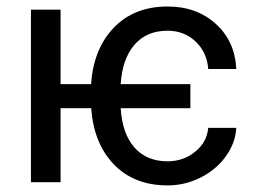

<svg xmlns="http://www.w3.org/2000/svg" viewBox="-20 -558 786 588"><path d="M165.5 -300.3V-528.3H74.7V0H165.5V-226.6H259.3Q267.1 -118.2 329.1 -54.2Q391.1 9.8 493.2 9.8Q546.9 9.8 594.7 -14.4Q642.6 -38.6 671.9 -79.6Q701.2 -120.6 703.6 -166.5H617.7Q613.8 -122.6 577.6 -93.3Q541.5 -64 493.2 -64Q429.2 -64 391.8 -106.2Q354.5 -148.4 349.6 -226.6H563V-300.3H349.6Q354.5 -377.4 391.6 -420.7Q428.7 -463.9 493.2 -463.9Q543.9 -463.9 578.9 -430.9Q613.8 -397.9 617.7 -346.7H703.6Q699.7 -431.6 640.9 -484.9Q582 -538.1 493.2 -538.1Q391.1 -538.1 328.9 -473.6Q266.6 -409.2 258.8 -300.3Z"/></svg>

Font: FAU Chimera
Style: Regular
Weight: 400
Version: Version 1.002;hotconv 1.0.117;makeotfexe 2.5.65602